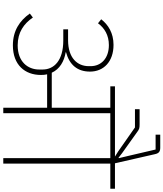

<svg xmlns="http://www.w3.org/2000/svg" viewBox="69 -1090 1021 1200"><g transform="rotate(90 580.0 -490.5)"><path d="M264 -60C386 -60 449 -135 449 -235C449 -249 448 -262 445 -274H654V0H688V-669H969V0H1003V-669H1160V-698H1001L944 -948C939 -971 929 -981 904 -981H822V-952H915L954 -785L969 -722L967 -720L937 -743L804 -838C788 -850 781 -852 757 -852H663V-823H777L927 -718L959 -698H520V-669H654V-303H435C413 -352 364 -381 307 -390V-392C386 -414 428 -463 428 -542C428 -627 366 -689 261 -689C187 -689 135 -656 101 -612L126 -592C156 -633 201 -660 262 -660C346 -660 394 -611 394 -546V-534C394 -463 343 -405 232 -405H164V-375H234C358 -375 415 -318 415 -246V-224C415 -153 366 -90 264 -90C183 -90 129 -128 90 -185L65 -166C110 -102 173 -60 264 -60Z"/></g></svg>

Font: IBM Plex Devanagari ExtraLight
Style: Regular
Weight: 200
Designer: Mike Abbink, Paul van der Laan, Pieter van Rosmalen, Erin McLaughlin
Foundry: Bold Monday
Version: Version 1.0